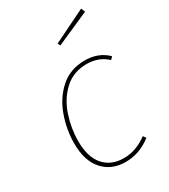

<svg xmlns="http://www.w3.org/2000/svg" viewBox="-189 -853 842 954"><g transform="rotate(-30 232.0 -375.5)"><path d="M449 -479 435 -465Q389 -509 319 -509Q243 -509 191.5 -461.5Q140 -414 116 -342Q92 -270 92 -197Q92 -106 133.5 -58.5Q175 -11 247 -11Q319 -11 382 -59L394 -43Q326 10 246 10Q165 10 117 -44Q69 -98 69 -197Q69 -275 96 -351.5Q123 -428 179.5 -478.5Q236 -529 320 -529Q399 -529 449 -479ZM434 -761 443 -738 253 -654 246 -669Z"/></g></svg>

Font: Fira Sans Thin
Style: Italic
Weight: 250
Italic angle: -8°
Designer: Carrois Corporate & Edenspiekermann AG
Foundry: Carrois Corporate GbR & Edenspiekermann AG
Version: Version 4.203